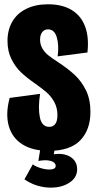

<svg xmlns="http://www.w3.org/2000/svg" viewBox="-20 -692 452 896"><path d="M25 -235 167 -254Q157 -189 166 -144.5Q175 -100 210 -100Q228 -100 238 -113.5Q248 -127 248 -155Q248 -189 233.5 -215.5Q219 -242 198.5 -260Q178 -278 144 -302Q105 -329 78.5 -354Q52 -379 33.5 -416Q15 -453 15 -501Q15 -552 37 -590.5Q59 -629 102 -650.5Q145 -672 204 -672Q271 -672 315 -645Q359 -618 377.5 -567.5Q396 -517 388 -447L249 -429Q256 -481 245 -518Q234 -555 204 -555Q187 -555 177 -542Q167 -529 167 -507Q167 -484 178 -465.5Q189 -447 206 -433.5Q223 -420 251 -402Q298 -371 329.5 -341.5Q361 -312 381.5 -270Q402 -228 402 -170Q402 -86 354.5 -37Q307 12 208 12Q133 12 85 -18Q37 -48 21 -104Q5 -160 25 -235ZM240 82Q240 74 232.5 67Q225 60 207 57Q189 54 159 59L170 -8H237L231 28Q278 21 309 40.5Q340 60 340 98Q340 139 300 163Q260 187 202 183Q144 179 94 145L133 75Q147 86 173.5 93.5Q200 101 220 98.5Q240 96 240 82Z"/></svg>

Font: Bricolage Grotesque 96pt Condensed ExBd
Style: Regular
Weight: 800
Width: 3
Designer: Mathieu Triay
Foundry: Atelier Triay
Version: Version 1.001;Glyphs 3.2 (3207)